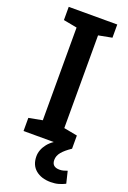

<svg xmlns="http://www.w3.org/2000/svg" viewBox="-172 -768 690 1033"><g transform="rotate(20 172.5 -251.5)"><path d="M32.2 0V-75.2L109.9 -89.8V-620.6L32.2 -635.3V-710.9H310.1V-635.3L232.9 -620.6V-89.8L310.1 -75.2V0ZM262.7 208.5Q209 208.5 176.3 181.2Q143.6 153.8 143.6 104Q143.6 66.4 170.9 31.5Q198.2 -3.4 260.3 -28.8L310.5 0Q275.4 23.4 258.1 44.4Q240.7 65.4 240.7 89.4Q240.7 129.4 284.7 129.4Q296.9 129.4 307.4 126.5Q317.9 123.5 328.6 119.6L345.2 188Q328.1 196.8 308.1 202.6Q288.1 208.5 262.7 208.5Z"/></g></svg>

Font: Roboto Slab Medium
Style: Regular
Weight: 500
Designer: Google
Version: Version 2.001; ttfautohint (v1.8.3)